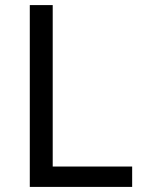

<svg xmlns="http://www.w3.org/2000/svg" viewBox="-20 -734 564 754"><path d="M97 0V-714H187V-80H499V0Z"/></svg>

Font: Noto Sans Gujarati
Style: Regular
Weight: 400
Designer: Jelle Bosma - Monotype Design Team, Universal Thirst
Foundry: Monotype Imaging Inc.
Version: Version 2.102